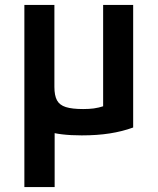

<svg xmlns="http://www.w3.org/2000/svg" viewBox="-20 -540 640 780"><path d="M79 220V-178L202 -152V220ZM312 10Q222 10 171.5 -7Q121 -24 100 -65.5Q79 -107 79 -180V-520H201V-187Q201 -152 211.5 -132.5Q222 -113 247.5 -105Q273 -97 318 -97Q342 -97 361 -99.5Q380 -102 403.5 -109.5Q427 -117 462 -131L399 -54V-520H521V-22Q477 -6 426 2Q375 10 312 10Z"/></svg>

Font: M PLUS Code Latin Expanded SemiBold
Style: Regular
Weight: 600
Width: 7
Designer: Coji Morishita
Foundry: UNDERFOREST DESIGN
Version: Version 1.002; ttfautohint (v1.8.3)